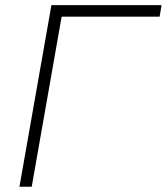

<svg xmlns="http://www.w3.org/2000/svg" viewBox="-20 -713 637 733"><path d="M54.2 0 176.3 -693.4H596.7L589.4 -649.4H215.3L101.1 0Z"/></svg>

Font: Cascadia Mono PL ExtraLight
Style: Italic
Weight: 200
Italic angle: -10°
Monospace: yes
Designer: Aaron Bell
Foundry: Saja Typeworks
Version: Version 2404.023; ttfautohint (v1.8.4)